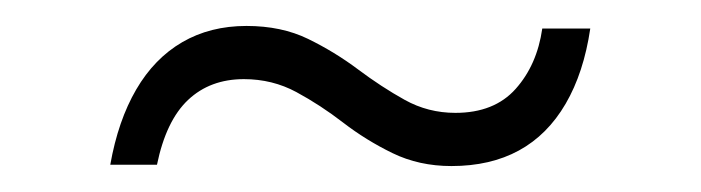

<svg xmlns="http://www.w3.org/2000/svg" viewBox="-20 -397 540 148"><path d="M328 -269Q303 -269 282.5 -279Q262 -289 244.5 -302.5Q227 -316 208.5 -326Q190 -336 168 -336Q142 -336 125 -320Q108 -304 101 -270H65Q71 -304 85 -328Q99 -352 120.5 -364.5Q142 -377 170 -377Q197 -377 217.5 -367Q238 -357 256 -343.5Q274 -330 292 -320Q310 -310 331 -310Q361 -310 377.5 -328.5Q394 -347 398 -375H435Q430 -341 416 -317Q402 -293 380 -281Q358 -269 328 -269Z"/></svg>

Font: DM Sans 36pt ExtraLight
Style: Regular
Weight: 250
Designer: Colophon Foundry, Jonny Pinhorn
Foundry: Colophon Foundry
Version: Version 4.004;gftools[0.9.30]